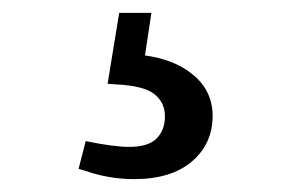

<svg xmlns="http://www.w3.org/2000/svg" viewBox="-20 -32 472 298"><path d="M202 -12H215L205 54Q247 60 273 79Q310 105 310 148Q310 191 278 218.5Q246 246 188 246Q149 246 112 233L102 230L113 187Q157 196 180 196Q210 196 223 183Q236 170 236 148.5Q236 127 219.5 114Q203 101 160 99L147 98L165 -12H174Z"/></svg>

Font: Early Summer Mincho Screen
Style: Regular
Weight: 400
Designer: GuiWonder
Version: Version 1.002